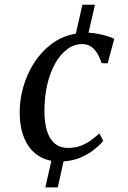

<svg xmlns="http://www.w3.org/2000/svg" viewBox="-20 -692 556 834"><path d="M177 122 203 6.5Q138.5 -5.5 102.2 -60Q66 -114.5 65.5 -203Q65 -257.5 81 -313.8Q97 -370 128 -418.8Q159 -467.5 204.5 -501.5Q250 -535.5 309.5 -546L338 -671.5H392.5L364.5 -550Q382.5 -549.5 403.2 -545.5Q424 -541.5 443.5 -535.8Q463 -530 476.5 -523.5L447.5 -417L421.5 -417.5Q412 -445.5 400.2 -463.8Q388.5 -482 373 -491.2Q357.5 -500.5 337 -500.5Q302.5 -500.5 272.8 -478.8Q243 -457 220.5 -417.8Q198 -378.5 185.5 -325.8Q173 -273 173 -210Q173 -158 184.5 -122.2Q196 -86.5 218.8 -68Q241.5 -49.5 275 -49.5Q303.5 -49.5 327 -57.5Q350.5 -65.5 371 -79.8Q391.5 -94 411.5 -112.5L428.5 -80.5Q414.5 -63 390.5 -43.5Q366.5 -24 333 -9Q299.5 6 256 9L231 122Z"/></svg>

Font: Merriweather 60pt
Style: Italic
Weight: 400
Italic angle: -7.8°
Version: Version 2.101